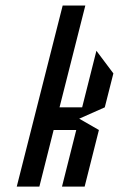

<svg xmlns="http://www.w3.org/2000/svg" viewBox="-20 -687 438 707"><path d="M125 0H41.7L210.8 -666.7H294.2L199.2 -291.7H282.5L335 -500L397.5 -416.7L365.8 -291.7L271.7 -250L344.2 -208.3L291.7 0H208.3L260.8 -208.3H177.5Z"/></svg>

Font: Yulong
Style: Italic
Weight: 400
Italic angle: -14.25°
Designer: GGBotNet
Foundry: f0n7.com
Version: 1.00